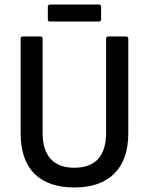

<svg xmlns="http://www.w3.org/2000/svg" viewBox="-20 -816 657 847"><path d="M308 11Q193 11 132 -49.5Q71 -110 71 -229V-645Q71 -655 80 -655H159Q168 -655 168 -645V-229Q168 -154 203.5 -115Q239 -76 308 -76Q378 -76 413 -115Q448 -154 448 -229V-645Q448 -655 458 -655H536Q546 -655 546 -645V-228Q546 -112 484.5 -50.5Q423 11 308 11ZM201 -721Q191 -721 191 -731V-786Q191 -796 201 -796H416Q426 -796 426 -786V-731Q426 -721 416 -721Z"/></svg>

Font: Sofia Sans Semi Condensed SemiBold
Style: Regular
Weight: 600
Designer: Botio Nikoltchev, Ani Petrova
Foundry: lettersoup
Version: Version 4.100